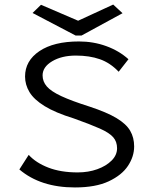

<svg xmlns="http://www.w3.org/2000/svg" viewBox="-20 -813 665 843"><path d="M309 10Q158 10 65 -69L106 -133Q138 -98 192.5 -77Q247 -56 321 -56Q368 -56 407 -70Q446 -84 470 -108Q494 -132 494 -162Q494 -191 477 -210.5Q460 -230 418.5 -248.5Q377 -267 304 -293Q223 -318 176 -347Q129 -376 109.5 -408.5Q90 -441 90 -477Q90 -546 153 -588.5Q216 -631 327 -631Q390 -631 446.5 -610.5Q503 -590 544 -553L501 -498Q464 -537 418.5 -553Q373 -569 313 -569Q251 -569 209 -544Q167 -519 167 -482Q167 -455 185.5 -433.5Q204 -412 249 -391Q294 -370 373 -345Q449 -320 491.5 -294.5Q534 -269 551.5 -239Q569 -209 569 -170Q569 -126 542 -85Q515 -44 457.5 -17Q400 10 309 10ZM477 -793 518 -755 338 -657H312L123 -756L160 -792L323 -722Z"/></svg>

Font: Inconsolata Expanded Thin
Style: Regular
Weight: 100
Width: 7
Monospace: yes
Designer: Raph Levien, Cyreal, Brenton Simpson
Foundry: Raph Levien, Cyreal, Google
Version: Version 3.100; ttfautohint (v1.8.4.7-5d5b)